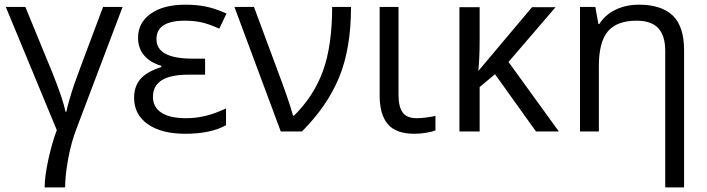

<svg xmlns="http://www.w3.org/2000/svg" viewBox="-20 -565 3040 825"><path d="M259.8 240.2H171.9Q171.9 193.4 187.5 121.6Q203.1 49.8 224.1 -5.9L4.9 -535.2H88.9L206.1 -250Q252 -135.3 261.2 -85H265.1Q267.6 -99.6 277.6 -134.3Q287.6 -168.9 298.1 -200.4Q308.6 -231.9 422.9 -535.2H506.8L309.1 -13.2Q285.6 47.4 272.7 118.7Q259.8 189.9 259.8 240.2Z M861.3 -313V-244.1H789.1Q637.2 -244.1 637.2 -148.9Q637.2 -105 673.1 -81.1Q709 -57.1 780.3 -57.1Q821.3 -57.1 861.8 -66.7Q902.3 -76.2 951.2 -99.1V-26.9Q884.3 9.8 776.4 9.8Q673.8 9.8 615 -31.5Q556.2 -72.8 556.2 -145Q556.2 -192.9 583 -224.9Q609.9 -256.8 673.3 -276.9V-282.2Q625.5 -295.9 599.4 -326.9Q573.2 -357.9 573.2 -402.8Q573.2 -467.8 627.9 -506.3Q682.6 -544.9 776.4 -544.9Q823.7 -544.9 864 -536.9Q904.3 -528.8 953.1 -506.8L922.4 -441.9Q876.5 -462.4 844.7 -469.2Q813 -476.1 774.4 -476.1Q652.3 -476.1 652.3 -397Q652.3 -313 807.1 -313Z M987.3 -535.2H1071.3L1178.2 -247.1Q1190.9 -214.4 1211.2 -156.2Q1231.4 -98.1 1239.3 -67.9H1243.2Q1329.6 -153.3 1368.4 -262Q1407.2 -370.6 1407.2 -535.2H1488.3Q1488.3 -357.9 1437.7 -233.9Q1387.2 -109.9 1277.3 0H1186.5Z M1692.4 -535.2V-157.2Q1692.4 -106.4 1710.2 -81.8Q1728 -57.1 1770.5 -57.1Q1788.6 -57.1 1813.2 -60.3Q1837.9 -63.5 1851.1 -66.9V-4.9Q1835.9 1.5 1810.3 5.6Q1784.7 9.8 1760.3 9.8Q1682.1 9.8 1646.7 -31.2Q1611.3 -72.3 1611.3 -154.8V-535.2Z M2266.1 -534.2H2367.2L2165 -298.8L2381.3 0H2283.2L2106.9 -246.1L2041 -190.9V0H1954.1V-534.2H2041V-396Q2041 -314.9 2035.2 -259.8Z M2838.4 240.2V-346.2Q2838.4 -411.6 2808.6 -443.8Q2778.8 -476.1 2715.3 -476.1Q2631.3 -476.1 2592.3 -430.7Q2553.2 -385.3 2553.2 -280.8V0H2472.2V-535.2H2538.1L2551.3 -461.9H2555.2Q2580.1 -501.5 2625 -523.2Q2669.9 -544.9 2725.1 -544.9Q2821.8 -544.9 2870.6 -498.3Q2919.4 -451.7 2919.4 -349.1V240.2Z"/></svg>

Font: WebKoruri
Style: Regular
Weight: 400
Foundry: lindwurm / mohemohe
Version: Version 1.00